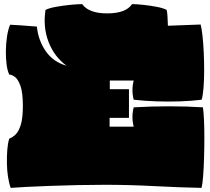

<svg xmlns="http://www.w3.org/2000/svg" viewBox="-20 -895 1020 932"><path d="M32 17Q24 -4 19 -36Q14 -68 13.5 -102.5Q13 -137 15.5 -169Q18 -201 25 -222Q41 -228 56 -242.5Q71 -257 81 -289.5Q91 -322 91 -381Q91 -445 79.5 -477.5Q68 -510 52.5 -521.5Q37 -533 25 -533Q16 -551 12 -582Q8 -613 8.5 -648.5Q9 -684 14 -717.5Q19 -751 29 -775Q45 -774 80.5 -772Q116 -770 159 -766Q166 -698 202.5 -646Q239 -594 303 -576Q243 -620 215.5 -692Q188 -764 201 -847Q219 -856 252.5 -862Q286 -868 321.5 -871.5Q357 -875 379 -875Q411 -830 500 -830Q591 -830 621 -875Q642 -875 675 -871.5Q708 -868 740 -862Q772 -856 789 -847Q792 -833 793 -816Q794 -799 795 -770L954 -776Q959 -757 963 -721Q967 -685 969 -641Q971 -597 971 -552Q971 -507 968 -469.5Q965 -432 959 -411Q912 -405 855 -403Q798 -401 739.5 -403Q681 -405 629 -411Q617 -458 629 -504H513V-462H606V-323H512V-280H629Q617 -327 629 -374Q713 -379 801 -379Q889 -379 965 -374Q968 -356 970 -316.5Q972 -277 972 -227.5Q972 -178 970.5 -128Q969 -78 966 -39Q963 0 958 17Q853 15 730 8.5Q607 2 489 2Q425 2 354.5 3.5Q284 5 218.5 7.5Q153 10 103.5 12.5Q54 15 32 17Z"/></svg>

Font: Oi
Style: Regular
Weight: 400
Designer: Kostas Bartsokas, Mohamad Dakak
Foundry: Foundry5
Version: Version 4.000